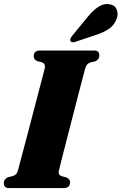

<svg xmlns="http://www.w3.org/2000/svg" viewBox="-30 -957 619 977"><path d="M269.5 -88Q264.5 -67.5 283.5 -60.5L308.5 -54Q326.5 -45 326.5 -30Q326.5 0 294 0H17Q1 0 -4.8 -7Q-10.5 -14 -10.5 -25.5Q-10.5 -36.5 -4.2 -44Q2 -51.5 10 -55L37.5 -62Q47 -65.5 52.8 -72Q58.5 -78.5 62.5 -94Q66.5 -109.5 77 -149.2Q87.5 -189 101.8 -242.5Q116 -296 131 -353.8Q146 -411.5 160 -464.8Q174 -518 184.2 -556.8Q194.5 -595.5 198 -610.5Q202.5 -632.5 183 -640L158 -646.5Q141.5 -655 141.5 -670.5Q141.5 -700 173.5 -700H448Q464.5 -700 470 -692.8Q475.5 -685.5 475.5 -675Q475.5 -664 469.5 -656.2Q463.5 -648.5 455 -645L428 -638.5Q418.5 -634.5 413 -628.2Q407.5 -622 403 -606.5Q399 -592 388.8 -553Q378.5 -514 364.8 -460.8Q351 -407.5 336 -349.2Q321 -291 307.2 -237.2Q293.5 -183.5 283.2 -143.8Q273 -104 269.5 -88ZM417 -872Q444 -905 471.2 -922.8Q498.5 -940.5 527 -935.5Q555.5 -931 564.2 -907.5Q573 -884 563 -860Q551 -828.5 524.8 -810.5Q498.5 -792.5 462 -780.5L354.5 -744.5Q346.5 -741.5 338.8 -742Q331 -742.5 328.5 -748.5Q325.5 -754.5 329 -761.8Q332.5 -769 338.5 -776.5Z"/></svg>

Font: Fraunces 144pt Soft Black
Style: Italic
Weight: 900
Italic angle: -16°
Version: Version 1.000;[b76b70a41]